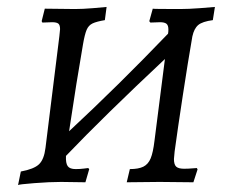

<svg xmlns="http://www.w3.org/2000/svg" viewBox="-20 -524 656 553"><path d="M483 -88Q481 -70 481 -66Q481 -50 487.5 -44Q494 -38 510 -38Q523 -38 533 -39Q543 -40 547 -40L549 -36L537 1L440 0L345 1L354 -37Q379 -37 393 -44Q407 -51 414 -68Q421 -85 425 -119L455 -354Q280 -190 170 -75Q169 -54 175 -45.5Q181 -37 198 -37Q211 -37 222 -38.5Q233 -40 234 -40L237 -37L226 1L156 0Q123 0 78.5 3.5Q34 7 32 9L40 -30Q78 -37 92.5 -51Q107 -65 111 -98L151 -420L153 -440Q153 -452 148 -456Q143 -460 130 -460L102 -459L100 -463L109 -499L196 -498Q218 -498 248 -500.5Q278 -503 287 -504L282 -466Q258 -462 246.5 -456.5Q235 -451 229.5 -438Q224 -425 219 -396Q201 -293 179 -146Q320 -277 464 -427Q465 -432 465 -439Q465 -451 459.5 -455.5Q454 -460 441 -460L413 -459L410 -463L420 -499Q420 -498 499 -498Q523 -498 556 -500.5Q589 -503 599 -504L593 -466Q563 -462 551 -452Q539 -442 534 -419Q521 -344 506.5 -249Q492 -154 483 -88Z"/></svg>

Font: Alegreya SC
Style: Italic
Weight: 400
Italic angle: -7°
Designer: Juan Pablo del Peral
Foundry: Huerta Tipografica
Version: Version 2.007; ttfautohint (v1.6)